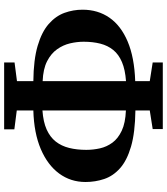

<svg xmlns="http://www.w3.org/2000/svg" viewBox="42 -846 825 950"><g transform="rotate(90 455.0 -371.5)"><path d="M289.5 21V-30.5L382 -42.5V-123.5Q276 -124.5 207.2 -144.8Q138.5 -165 99.2 -199.5Q60 -234 44.2 -277.2Q28.5 -320.5 28.5 -367Q28.5 -443 68 -500Q107.5 -557 186 -590.2Q264.5 -623.5 382 -627.5V-699.5L289.5 -714V-764H619V-714L527 -699.5V-628.5Q636.5 -627 705.8 -606.8Q775 -586.5 813.2 -552.2Q851.5 -518 866.2 -474Q881 -430 881 -381.5Q881 -308 839 -251Q797 -194 717.8 -160.2Q638.5 -126.5 527 -123.5V-41.5L620.5 -29.5V21ZM382 -169.5V-582Q325.5 -578 287.8 -562Q250 -546 228 -519Q206 -492 196.5 -455Q187 -418 187 -372.5Q187 -339.5 195 -305.2Q203 -271 224.2 -241Q245.5 -211 283.5 -191.5Q321.5 -172 382 -169.5ZM527 -168.5Q583.5 -172.5 621 -189.2Q658.5 -206 680.8 -234.2Q703 -262.5 712.5 -300.8Q722 -339 722 -385.5Q722 -419.5 714.5 -453Q707 -486.5 686.5 -514.5Q666 -542.5 627.5 -560.8Q589 -579 527 -581.5Z"/></g></svg>

Font: Merriweather 48pt
Style: Bold
Weight: 700
Version: Version 2.100